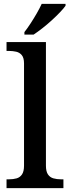

<svg xmlns="http://www.w3.org/2000/svg" viewBox="-20 -979 364 999"><path d="M14 0V-46H27Q49 -46 66.5 -51Q84 -56 94.5 -71.5Q105 -87 105 -117V-649Q105 -678 93.5 -692Q82 -706 64 -710Q46 -714 27 -714H14V-760H219V-117Q219 -87 229.5 -71.5Q240 -56 258 -51Q276 -46 297 -46H310V0ZM107 -812Q122 -831 139 -857Q156 -883 171.5 -910Q187 -937 197 -959H321V-949Q312 -936 293 -916Q274 -896 250 -874Q226 -852 201 -832.5Q176 -813 155 -799H107Z"/></svg>

Font: Noto Rashi Hebrew Medium
Style: Regular
Weight: 500
Version: Version 1.006